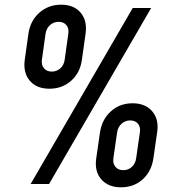

<svg xmlns="http://www.w3.org/2000/svg" viewBox="-20 -784 746 818"><path d="M190.5 -406Q245 -406 283.2 -440Q321.5 -474 329 -529.5L344.5 -640Q352.5 -695.5 323.8 -729.8Q295 -764 240.5 -764Q186 -764 147.5 -729.8Q109 -695.5 101 -640L85.5 -529.5Q78 -474 107 -440Q136 -406 190.5 -406ZM110.5 0H189L624 -750H545.5ZM200.5 -479Q179.5 -479 167.5 -493Q155.5 -507 158.5 -529.5L174 -640Q177.5 -663 193 -677Q208.5 -691 230 -691Q251 -691 262.8 -677Q274.5 -663 271 -640L255.5 -529.5Q252.5 -507 237.2 -493Q222 -479 200.5 -479ZM495.5 14Q550.5 14 588 -20Q625.5 -54 633.5 -109.5L649.5 -220Q658 -275.5 628.5 -309.8Q599 -344 545 -344Q490.5 -344 452.5 -309.8Q414.5 -275.5 406 -220L390 -109.5Q382 -54 411.5 -20Q441 14 495.5 14ZM505 -59Q484 -59 472 -73Q460 -87 463 -109.5L479 -220Q482.5 -243 498 -257Q513.5 -271 535 -271Q556 -271 567.8 -257Q579.5 -243 576 -220L560 -109.5Q557 -87 541.8 -73Q526.5 -59 505 -59Z"/></svg>

Font: Mohave Medium
Style: Italic
Weight: 500
Italic angle: -8°
Designer: Gumpita Rahayu
Foundry: Tokotype
Version: Version 2.002; ttfautohint (v1.8.3)